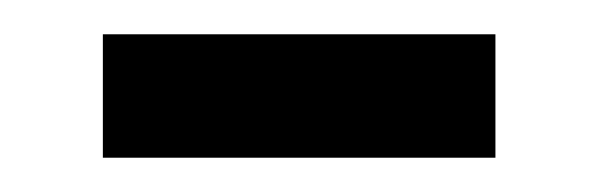

<svg xmlns="http://www.w3.org/2000/svg" viewBox="-20 -315 349 112"><path d="M40 -295V-223H269V-295Z"/></svg>

Font: LT Superior Serif Semibold
Style: Regular
Weight: 600
Designer: Daniel Lyons
Foundry: LyonsType
Version: Version 2.120;FEAKit 1.0